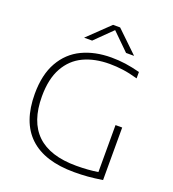

<svg xmlns="http://www.w3.org/2000/svg" viewBox="-165 -1070 1084 1202"><g transform="rotate(20 376.5 -469.0)"><path d="M654 -360V-10Q599.5 -1.5 557 2Q514.5 5.5 466 5.5Q269 5.5 168.2 -89.2Q67.5 -184 67.5 -371.5Q67.5 -499.5 115.5 -584Q163.5 -668.5 247.8 -708.8Q332 -749 442 -749Q490.5 -749 536 -742.5Q581.5 -736 633.5 -722.5V-680Q578.5 -695.5 533.8 -701.5Q489 -707.5 445 -707.5Q346.5 -707.5 272.5 -672.8Q198.5 -638 156.8 -563.2Q115 -488.5 115 -372Q115 -36.5 465 -36.5Q544 -36.5 609.5 -47V-360ZM570.5 -807H517L404 -918L291 -807H237.5L380.5 -944.5H427.5Z"/></g></svg>

Font: Encode Sans Expanded ExtraLight
Style: Regular
Weight: 275
Width: 7
Designer: Multiple Designers
Foundry: Impallari Type
Version: Version 2.000